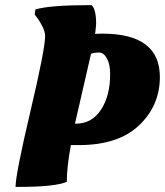

<svg xmlns="http://www.w3.org/2000/svg" viewBox="-20 -730 647 753"><path d="M54 3H41Q41 -46 99 -292Q157 -538 157 -589Q157 -605 146.5 -626Q136 -647 126 -660L116 -673L119 -693Q175 -710 339 -710Q357 -694 357 -637Q357 -629 353 -597Q363 -598 382 -598Q607 -598 607 -428Q607 -316 525.5 -238.5Q444 -161 290 -161H258Q242 -75 242 -17Q196 3 54 3ZM337 -519Q276 -255 274 -245H278Q340 -245 376 -299.5Q412 -354 412 -440Q412 -477 399.5 -500.5Q387 -524 368.5 -524Q350 -524 337 -519Z"/></svg>

Font: Oleo Script Swash Caps
Style: Bold
Weight: 700
Designer: Soytutype
Foundry: Soytutype
Version: Version 1.002